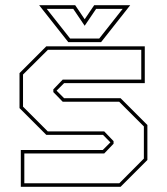

<svg xmlns="http://www.w3.org/2000/svg" viewBox="-20 -718 642 738"><path d="M60 0V-141.5H375L405.5 -172V-169.5L376 -199.5H158L55 -302.5V-437L158 -540H536.5V-398.5H226.5L196 -368V-371L226.5 -340.5H443.5L546.5 -237.5V-103L443.5 0ZM73.5 -13.5H438.5L533 -108.5V-232L438 -327H221L185 -364V-374.5L221 -412H523V-526.5H164L68.5 -431.5V-308L163.5 -213H380.5L416.5 -175.5V-165.5L380.5 -128H73.5ZM242.5 -556 130.5 -698H269L305.5 -644L342 -698H480.5L368.5 -556ZM249.5 -570H361.5L451.5 -684H349.5L305.5 -619L261.5 -684H159.5Z"/></svg>

Font: Tourney Thin Thin
Style: Regular
Weight: 250
Version: Version 1.015